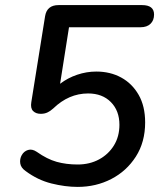

<svg xmlns="http://www.w3.org/2000/svg" viewBox="-20 -725 640 754"><path d="M285 9Q236 9 182 -4.5Q128 -18 81 -53Q62 -66 59.5 -83.5Q57 -101 65.5 -116Q74 -131 90 -136Q106 -141 124 -129Q165 -100 202.5 -89.5Q240 -79 285 -79Q332 -79 369 -99Q406 -119 427.5 -154Q449 -189 449 -235Q449 -290 415.5 -324Q382 -358 326 -358Q250 -358 189 -299Q178 -289 166.5 -283.5Q155 -278 140 -278Q121 -278 110 -289Q99 -300 103 -324L157 -661Q164 -705 210 -705H538Q585 -705 585 -668Q585 -645 571 -631.5Q557 -618 532 -618H251L216 -396Q246 -419 283 -431.5Q320 -444 358 -444Q413 -444 456 -420.5Q499 -397 524.5 -352.5Q550 -308 550 -244Q550 -167 513.5 -110Q477 -53 417 -22Q357 9 285 9Z"/></svg>

Font: Nunito SemiBold
Style: Italic
Weight: 600
Italic angle: -9°
Designer: Vernon Adams
Foundry: Vernon Adams
Version: Version 3.601; ttfautohint (v1.8.2.53-6de2)